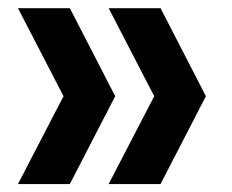

<svg xmlns="http://www.w3.org/2000/svg" viewBox="-20 -518 568 470"><path d="M24 -67.5 135.5 -282.5 24 -498H151L262 -282.5L151 -67.5ZM246 -67.5 357.5 -282.5 246 -498H373L484 -282.5L373 -67.5Z"/></svg>

Font: Encode Sans SmCnd SmBold
Style: Regular
Weight: 600
Width: 4
Designer: Multiple Designers
Foundry: Impallari Type
Version: Version 3.002; ttfautohint (v1.8.3) -l 8 -r 50 -G 200 -x 14 